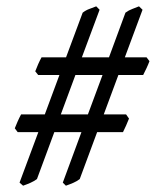

<svg xmlns="http://www.w3.org/2000/svg" viewBox="-20 -651 494 609"><path d="M172.9 -288.1H258.8L305.2 -413.1H219.2ZM376 -469.2H444.8L454.1 -457Q450.2 -446.3 444.3 -433.8Q438.5 -421.4 434.1 -413.1H355.5L309.1 -288.1H379.9L389.2 -274.9Q385.3 -265.1 379.9 -252.7Q374.5 -240.2 370.1 -231.9H288.1L232.9 -83Q224.1 -76.2 212.9 -71.3Q201.7 -66.4 189 -62L179.2 -71.8L238.3 -231.9H152.3L97.2 -83Q87.9 -76.2 76.9 -71.3Q65.9 -66.4 53.2 -62L42 -71.8L101.6 -231.9H36.1L26.9 -244.1Q30.8 -253.9 36.1 -266.1Q41.5 -278.3 46.9 -288.1H122.1L168.5 -413.1H101.1L91.8 -424.8Q95.7 -435.5 101.1 -447.5Q106.4 -459.5 111.8 -469.2H189.5L242.2 -610.8Q252.4 -618.7 263.4 -622.6Q274.4 -626.5 285.2 -630.9L295.9 -620.1L239.7 -469.2H325.7L377.9 -610.8Q388.7 -618.7 399.7 -622.6Q410.6 -626.5 420.9 -630.9L432.1 -620.1Z"/></svg>

Font: Gentium Plus Afr
Style: Italic
Weight: 400
Italic angle: -8°
Designer: J. Victor Gaultney, Annie Olsen, Iska Routamaa, Becca Hirsbrunner
Foundry: SIL International
Version: Version 5.000